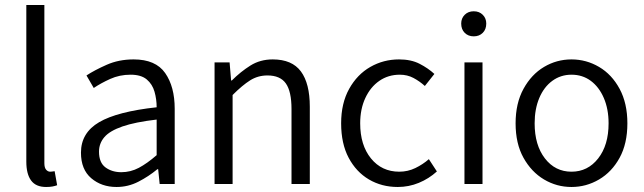

<svg xmlns="http://www.w3.org/2000/svg" viewBox="-20 -734 2570 766"><path d="M164 12Q123 12 104 -14Q85 -40 85 -89V-714H157V-83Q157 -65 164 -57Q171 -49 180 -49Q183 -49 187 -49.5Q191 -50 198 -51L208 5Q200 8 189.5 10Q179 12 164 12Z M445 12Q385 12 344 -23Q303 -58 303 -125Q303 -204 375.5 -246.5Q448 -289 605 -306Q605 -338 596.5 -368Q588 -398 565.5 -417Q543 -436 501 -436Q457 -436 419.5 -419Q382 -402 354 -383L325 -433Q357 -454 405.5 -475.5Q454 -497 513 -497Q601 -497 639 -442.5Q677 -388 677 -300V0H617L611 -59H608Q573 -30 532 -9Q491 12 445 12ZM464 -47Q501 -47 534 -64.5Q567 -82 605 -115V-257Q519 -247 468.5 -229.5Q418 -212 396.5 -187Q375 -162 375 -129Q375 -85 401 -66Q427 -47 464 -47Z M836 0V-485H896L902 -413H905Q940 -448 979 -472.5Q1018 -497 1068 -497Q1145 -497 1180.5 -449Q1216 -401 1216 -308V0H1143V-299Q1143 -369 1120.5 -401Q1098 -433 1047 -433Q1009 -433 978 -413.5Q947 -394 908 -355V0Z M1567 12Q1503 12 1452 -18Q1401 -48 1371 -104.5Q1341 -161 1341 -242Q1341 -322 1373 -379.5Q1405 -437 1457.5 -467Q1510 -497 1572 -497Q1620 -497 1654 -479.5Q1688 -462 1713 -439L1675 -391Q1654 -410 1629.5 -423Q1605 -436 1575 -436Q1529 -436 1493.5 -411.5Q1458 -387 1437.5 -343Q1417 -299 1417 -242Q1417 -155 1460 -102Q1503 -49 1573 -49Q1607 -49 1637 -63.5Q1667 -78 1691 -99L1723 -50Q1691 -21 1651 -4.5Q1611 12 1567 12Z M1833 0V-485H1905V0ZM1870 -589Q1848 -589 1834 -603Q1820 -617 1820 -640Q1820 -661 1834 -675Q1848 -689 1870 -689Q1892 -689 1906 -675Q1920 -661 1920 -640Q1920 -617 1906 -603Q1892 -589 1870 -589Z M2260 12Q2201 12 2150.5 -18Q2100 -48 2068.5 -104.5Q2037 -161 2037 -242Q2037 -322 2068.5 -379.5Q2100 -437 2150.5 -467Q2201 -497 2260 -497Q2319 -497 2370 -467Q2421 -437 2452 -379.5Q2483 -322 2483 -242Q2483 -161 2452 -104.5Q2421 -48 2370 -18Q2319 12 2260 12ZM2260 -49Q2325 -49 2366.5 -102Q2408 -155 2408 -242Q2408 -299 2389 -343Q2370 -387 2337 -411.5Q2304 -436 2260 -436Q2217 -436 2183.5 -411.5Q2150 -387 2131.5 -343Q2113 -299 2113 -242Q2113 -155 2154 -102Q2195 -49 2260 -49Z"/></svg>

Font: Assistant
Style: Regular
Weight: 400
Designer: Hebrew By Ben Nathan, Latin by Paul Hunt
Version: Version 3.000